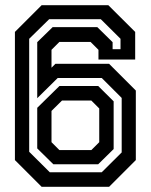

<svg xmlns="http://www.w3.org/2000/svg" viewBox="-20 -720 581 740"><path d="M140.5 0 37.5 -103V-597L140.5 -700H397.5L501 -597V-490.5H359.5V-528L329 -558.5H209L178.5 -528V-459L193.5 -474H400.5L503.5 -371V-103L400.5 0ZM185.5 -87 123.5 -148V-304.5L209 -388.5H358.5L418 -329.5V-145.5L358.5 -87ZM209 -141.5H332L362.5 -172V-302L332 -332.5H219L178.5 -292.5V-172ZM172 -56H372L449 -132.5V-342.5L372 -419.5H202.5L123.5 -341.5V-557.5L183 -615.5H355L414 -557.5V-530.5H444.5V-570.5L368.5 -646H169.5L92.5 -570.5V-135Z"/></svg>

Font: Tourney Thin SemiBold
Style: Regular
Weight: 600
Version: Version 1.015